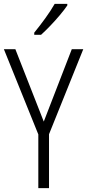

<svg xmlns="http://www.w3.org/2000/svg" viewBox="-20 -967 448 987"><path d="M205 -342 349 -714H408L232 -277V0H177V-276L0 -714H59ZM326 -939Q311 -917 287.5 -889Q264 -861 238 -834Q212 -807 191 -788H156V-799Q186 -836 213.5 -874Q241 -912 261 -947H326Z"/></svg>

Font: Noto Sans Khmer Condensed Light
Style: Regular
Weight: 300
Width: 3
Designer: Danh Hong and the Monotype Design Team
Foundry: Monotype Imaging Inc.
Version: Version 2.004; ttfautohint (v1.8.4.7-5d5b)